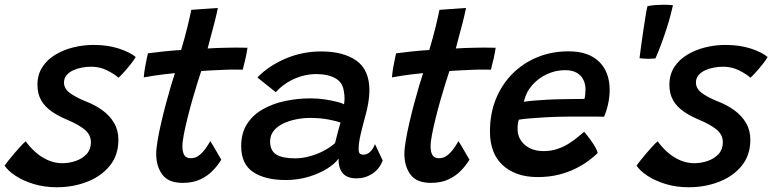

<svg xmlns="http://www.w3.org/2000/svg" viewBox="-58 -750 3259 810"><path d="M181.5 40Q128.5 40 83.8 26.2Q39 12.5 7 -8.8Q-25 -30 -38.5 -51.5Q-33.5 -59 -22.2 -73Q-11 -87 2.5 -103Q16 -119 29 -133Q42 -147 50.5 -154Q66.5 -131 90.2 -109.5Q114 -88 143.2 -74.8Q172.5 -61.5 204 -61.5Q234.5 -61.5 262.2 -71.2Q290 -81 307.8 -100.5Q325.5 -120 325.5 -150Q325.5 -182 298.5 -203.8Q271.5 -225.5 227 -244Q188.5 -260 160 -279.8Q131.5 -299.5 115.8 -326.8Q100 -354 100 -392Q100 -435 120.5 -466.8Q141 -498.5 175.5 -519.2Q210 -540 251.8 -550.2Q293.5 -560.5 336 -560.5Q397.5 -560.5 444.5 -544.8Q491.5 -529 514.5 -509.5Q509.5 -500.5 497.8 -485Q486 -469.5 471.2 -452.5Q456.5 -435.5 442 -422Q423.5 -438.5 393.2 -453.5Q363 -468.5 326.5 -468.5Q308 -468.5 288.2 -465Q268.5 -461.5 251 -453.5Q233.5 -445.5 222.8 -432.8Q212 -420 212 -401.5Q212 -377 235.2 -359Q258.5 -341 301 -323.5Q342 -308 373.5 -285.2Q405 -262.5 423.2 -231.5Q441.5 -200.5 441.5 -160.5Q441.5 -95 404.8 -50.2Q368 -5.5 308.8 17.2Q249.5 40 181.5 40Z M875.5 -76.5Q862.5 -54.5 841.2 -31.8Q820 -9 788.5 6.2Q757 21.5 712.5 21.5Q652.5 21.5 626.8 -13.5Q601 -48.5 601 -101Q601 -123 607 -158.2Q613 -193.5 622.5 -234.2Q632 -275 642.8 -315.2Q653.5 -355.5 663.5 -389Q673.5 -422.5 680 -441.5Q633 -437 596.5 -431.5Q560 -426 548.5 -423.5Q550 -443 553.8 -464.8Q557.5 -486.5 561.2 -503.2Q565 -520 566 -525Q595.5 -529 632.5 -533Q669.5 -537 706 -539Q713 -562 719.8 -586.8Q726.5 -611.5 732.5 -635.5Q737.5 -656 742 -675.8Q746.5 -695.5 749 -708.5L861 -716.5Q860.5 -712.5 857 -697Q853.5 -681.5 848 -659.2Q842.5 -637 835.5 -612Q831.5 -597 827 -580Q822.5 -563 818 -545.5Q834 -546.5 856.2 -547.5Q878.5 -548.5 892 -548.5Q915 -549.5 935 -549.2Q955 -549 968.8 -548.8Q982.5 -548.5 986 -548.5Q984 -531.5 977.8 -503.8Q971.5 -476 966 -456Q961 -456.5 932.2 -456.5Q903.5 -456.5 875.5 -455Q856 -454.5 832.8 -453Q809.5 -451.5 791 -450.5Q784 -429.5 773.8 -397Q763.5 -364.5 752.8 -326.5Q742 -288.5 732.8 -251Q723.5 -213.5 717.5 -182.5Q711.5 -151.5 711.5 -133.5Q711.5 -110 719 -96.2Q726.5 -82.5 747.5 -82.5Q767 -82.5 782.8 -95.2Q798.5 -108 810.2 -124.8Q822 -141.5 829 -154.5Q831.5 -151.5 838.2 -140.2Q845 -129 853 -115.2Q861 -101.5 867.2 -90.5Q873.5 -79.5 875.5 -76.5Z M1147 9.5Q1061 9.5 1010.2 -24Q959.5 -57.5 959.5 -133.5Q959.5 -188.5 984.2 -227Q1009 -265.5 1051 -289.2Q1093 -313 1145.2 -324Q1197.5 -335 1253 -335Q1283.5 -335 1313.2 -330.5Q1343 -326 1364.8 -320.2Q1386.5 -314.5 1393.5 -310Q1395.5 -321.5 1395.5 -336.2Q1395.5 -351 1392.5 -365Q1388 -402.5 1356.5 -420Q1325 -437.5 1276.5 -437.5Q1241.5 -437.5 1208.8 -427Q1176 -416.5 1149.8 -399Q1123.5 -381.5 1105.5 -361L1028 -423Q1073.5 -471 1145 -502Q1216.5 -533 1297 -533Q1391 -533 1445.8 -494Q1500.5 -455 1500.5 -368.5Q1500.5 -343.5 1495.5 -314.5Q1490.5 -285.5 1482 -256Q1472 -219.5 1463.5 -183.5Q1455 -147.5 1455 -121Q1455 -106.5 1460.2 -102Q1465.5 -97.5 1475 -97.5Q1490.5 -97.5 1503 -109Q1515.5 -120.5 1524 -142L1556.5 -73Q1543 -37 1512.8 -17.2Q1482.5 2.5 1446 2.5Q1407.5 2.5 1388.8 -18.2Q1370 -39 1370 -81Q1356 -60 1322.8 -39Q1289.5 -18 1244 -4.2Q1198.5 9.5 1147 9.5ZM1187.5 -82Q1217 -82 1248.2 -90.5Q1279.5 -99 1307.8 -113.8Q1336 -128.5 1355.5 -146.5Q1362 -172 1367.5 -193.5Q1373 -215 1378.5 -233Q1366.5 -238 1331 -245.2Q1295.5 -252.5 1250 -252.5Q1220.5 -252.5 1190.8 -246.5Q1161 -240.5 1136.2 -228.5Q1111.5 -216.5 1096.5 -197.8Q1081.5 -179 1081.5 -153.5Q1081.5 -114.5 1107.5 -98.2Q1133.5 -82 1187.5 -82Z M1922.5 -76.5Q1909.5 -54.5 1888.2 -31.8Q1867 -9 1835.5 6.2Q1804 21.5 1759.5 21.5Q1699.5 21.5 1673.8 -13.5Q1648 -48.5 1648 -101Q1648 -123 1654 -158.2Q1660 -193.5 1669.5 -234.2Q1679 -275 1689.8 -315.2Q1700.5 -355.5 1710.5 -389Q1720.5 -422.5 1727 -441.5Q1680 -437 1643.5 -431.5Q1607 -426 1595.5 -423.5Q1597 -443 1600.8 -464.8Q1604.5 -486.5 1608.2 -503.2Q1612 -520 1613 -525Q1642.5 -529 1679.5 -533Q1716.5 -537 1753 -539Q1760 -562 1766.8 -586.8Q1773.5 -611.5 1779.5 -635.5Q1784.5 -656 1789 -675.8Q1793.5 -695.5 1796 -708.5L1908 -716.5Q1907.5 -712.5 1904 -697Q1900.5 -681.5 1895 -659.2Q1889.5 -637 1882.5 -612Q1878.5 -597 1874 -580Q1869.5 -563 1865 -545.5Q1881 -546.5 1903.2 -547.5Q1925.5 -548.5 1939 -548.5Q1962 -549.5 1982 -549.2Q2002 -549 2015.8 -548.8Q2029.5 -548.5 2033 -548.5Q2031 -531.5 2024.8 -503.8Q2018.5 -476 2013 -456Q2008 -456.5 1979.2 -456.5Q1950.5 -456.5 1922.5 -455Q1903 -454.5 1879.8 -453Q1856.5 -451.5 1838 -450.5Q1831 -429.5 1820.8 -397Q1810.5 -364.5 1799.8 -326.5Q1789 -288.5 1779.8 -251Q1770.5 -213.5 1764.5 -182.5Q1758.5 -151.5 1758.5 -133.5Q1758.5 -110 1766 -96.2Q1773.5 -82.5 1794.5 -82.5Q1814 -82.5 1829.8 -95.2Q1845.5 -108 1857.2 -124.8Q1869 -141.5 1876 -154.5Q1878.5 -151.5 1885.2 -140.2Q1892 -129 1900 -115.2Q1908 -101.5 1914.2 -90.5Q1920.5 -79.5 1922.5 -76.5Z M2463.5 -104.5Q2448.5 -89.5 2425 -72Q2401.5 -54.5 2370 -38.8Q2338.5 -23 2298.5 -13Q2258.5 -3 2210 -3Q2118 -3 2063.5 -52.5Q2009 -102 2009 -195.5Q2009 -271.5 2034.5 -333.5Q2060 -395.5 2105.2 -440.2Q2150.5 -485 2210.5 -509.2Q2270.5 -533.5 2340.5 -533.5Q2424.5 -533.5 2469.2 -490Q2514 -446.5 2514 -370.5Q2514 -343 2508 -314Q2502 -285 2490.5 -257.5Q2484.5 -258 2462.5 -258Q2440.5 -258 2410.8 -258.2Q2381 -258.5 2352.5 -258.2Q2324 -258 2305.5 -257.5Q2275 -257 2240.5 -255Q2206 -253 2176.5 -250.5Q2147 -248 2130.5 -245Q2125.5 -229.5 2125.5 -205.5Q2125.5 -178.5 2139.5 -157.5Q2153.5 -136.5 2178 -124.5Q2202.5 -112.5 2235 -112.5Q2267 -112.5 2294 -121.8Q2321 -131 2342.5 -144.8Q2364 -158.5 2380 -172Q2396 -185.5 2406.5 -194Q2409 -191.5 2417 -181.5Q2425 -171.5 2434.8 -157.8Q2444.5 -144 2452.8 -130Q2461 -116 2463.5 -104.5ZM2152 -320.5Q2165.5 -323 2190 -325.2Q2214.5 -327.5 2246.8 -329.2Q2279 -331 2315 -331.5Q2336 -332 2356 -332.2Q2376 -332.5 2390 -332.5Q2404 -332.5 2407.5 -332.5Q2410 -341 2411 -352.2Q2412 -363.5 2412 -374Q2412 -395 2403.2 -413.2Q2394.5 -431.5 2375.5 -442.8Q2356.5 -454 2325.5 -454Q2286 -454 2249.2 -437Q2212.5 -420 2186.5 -390Q2160.5 -360 2152 -320.5Z M2772 -691Q2765.5 -664 2754.5 -630.2Q2743.5 -596.5 2731.2 -563.2Q2719 -530 2707 -503.5Q2689.5 -502 2675.5 -502Q2666.5 -502 2657.8 -502.8Q2649 -503.5 2640 -504.5Q2642.5 -524.5 2646.5 -554.8Q2650.5 -585 2655.5 -618Q2660.5 -651 2665 -679.5Q2669.5 -708 2673.5 -724Q2690.5 -727.5 2708.2 -728.8Q2726 -730 2742.5 -730Q2753 -730 2762.5 -729.5Q2772 -729 2781 -728Q2779.5 -722 2777.2 -712Q2775 -702 2772 -691Z M2847.5 40Q2794.5 40 2749.8 26.2Q2705 12.5 2673 -8.8Q2641 -30 2627.5 -51.5Q2632.5 -59 2643.8 -73Q2655 -87 2668.5 -103Q2682 -119 2695 -133Q2708 -147 2716.5 -154Q2732.5 -131 2756.2 -109.5Q2780 -88 2809.2 -74.8Q2838.5 -61.5 2870 -61.5Q2900.5 -61.5 2928.2 -71.2Q2956 -81 2973.8 -100.5Q2991.5 -120 2991.5 -150Q2991.5 -182 2964.5 -203.8Q2937.5 -225.5 2893 -244Q2854.5 -260 2826 -279.8Q2797.5 -299.5 2781.8 -326.8Q2766 -354 2766 -392Q2766 -435 2786.5 -466.8Q2807 -498.5 2841.5 -519.2Q2876 -540 2917.8 -550.2Q2959.5 -560.5 3002 -560.5Q3063.5 -560.5 3110.5 -544.8Q3157.5 -529 3180.5 -509.5Q3175.5 -500.5 3163.8 -485Q3152 -469.5 3137.2 -452.5Q3122.5 -435.5 3108 -422Q3089.5 -438.5 3059.2 -453.5Q3029 -468.5 2992.5 -468.5Q2974 -468.5 2954.2 -465Q2934.5 -461.5 2917 -453.5Q2899.5 -445.5 2888.8 -432.8Q2878 -420 2878 -401.5Q2878 -377 2901.2 -359Q2924.5 -341 2967 -323.5Q3008 -308 3039.5 -285.2Q3071 -262.5 3089.2 -231.5Q3107.5 -200.5 3107.5 -160.5Q3107.5 -95 3070.8 -50.2Q3034 -5.5 2974.8 17.2Q2915.5 40 2847.5 40Z"/></svg>

Font: Grandstander Thin Medium
Style: Italic
Weight: 500
Italic angle: -15°
Version: Version 1.200